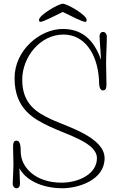

<svg xmlns="http://www.w3.org/2000/svg" viewBox="-20 -992 632 1028"><path d="M436 -875C441 -875 444 -877 444 -886C444 -911 341 -972 316 -972C293 -972 189 -911 189 -886C189 -877 192 -875 197 -875C210 -875 270 -905 316 -928C362 -905 422 -875 436 -875ZM84 -91C126 -14 228 16 312 16C401 16 540 -28 540 -145C540 -257 339 -314 259 -351C179 -388 99 -433 99 -565C99 -687 195 -807 320 -807C428 -807 500 -712 510 -567C510 -538 512 -508 531 -508C548 -508 550 -523 550 -542C550 -584 548 -610 548 -652C548 -700 552 -751 552 -798C552 -807 545 -821 532 -821C520 -821 513 -812 513 -796C513 -795 516 -754 521 -671C481 -786 413 -837 316 -837C195 -837 58 -724 58 -574C58 -407 163 -354 247 -314C342 -269 499 -228 499 -145C499 -62 404 -14 309 -14C169 -14 91 -97 91 -180C91 -209 88 -239 69 -239C52 -239 50 -224 50 -205C50 -163 52 -150 52 -108C52 -79 48 -22 48 -7C48 2 55 16 68 16C80 16 87 7 87 -9C87 -10 84 -91 84 -91Z"/></svg>

Font: Life Savers
Style: Regular
Weight: 400
Designer: Pablo Impallari, Rodrigo Fuenzalida, Brenda Gallo
Foundry: Pablo Impallari, Rodrigo Fuenzalida, Brenda Gallo
Version: Version 3.000